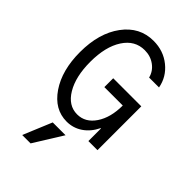

<svg xmlns="http://www.w3.org/2000/svg" viewBox="-283 -809 1165 1165"><g transform="rotate(45 300.0 -226.0)"><path d="M455 -300H297V-376H538V0H460V-108H457Q430 -52 384.5 -21Q339 10 283 10Q178 10 110 -90Q42 -190 42 -346Q42 -508 116.5 -609Q191 -710 310 -710Q395 -710 457 -660Q519 -610 533 -533H448Q437 -577 399.5 -604.5Q362 -632 312 -632Q228 -632 178 -555Q128 -478 128 -348Q128 -222 174.5 -144Q221 -66 297 -66Q367 -66 411 -131.5Q455 -197 455 -300ZM337 73 222 258H150L227 73Z"/></g></svg>

Font: CommitMono
Style: 450Regular
Weight: 450
Designer: Eigil Nikolajsen
Foundry: Eigil Nikolajsen
Version: Version 1.002